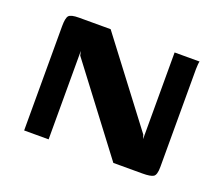

<svg xmlns="http://www.w3.org/2000/svg" viewBox="-85 -584 824 708"><g transform="rotate(20 327.5 -230.0)"><path d="M67 0V-409Q67 -441 75 -450.5Q83 -460 115 -460H239L485 -136L490 -120V-460H588Q587 -458 586 -449Q585 -440 585 -429Q585 -418 585 -410V-45Q585 -14 574 -7Q563 0 531 0H417L167 -330L163 -347V0Z"/></g></svg>

Font: Genos Thin SemiBold
Style: Regular
Weight: 600
Version: Version 1.010